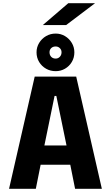

<svg xmlns="http://www.w3.org/2000/svg" viewBox="-20 -1178 690 1198"><path d="M615.5 0H448.5L418.5 -150H233.5L203.5 0H36.5L196.5 -700H455.5ZM320.5 -579.5 257 -270.5H395L331.5 -579.5ZM327.5 -734Q294.5 -734 267.5 -749.2Q240.5 -764.5 224.2 -791.2Q208 -818 208 -851.5Q208 -883.5 224.2 -910.2Q240.5 -937 267.5 -952.8Q294.5 -968.5 327.5 -968.5Q359 -968.5 385.5 -952.8Q412 -937 428 -910.2Q444 -883.5 444 -851.5Q444 -818 428 -791.2Q412 -764.5 385.5 -749.2Q359 -734 327.5 -734ZM327.5 -812.5Q342.5 -812.5 353.2 -823.5Q364 -834.5 364 -852Q364 -867.5 353.2 -877.8Q342.5 -888 327.5 -888Q310 -888 299.5 -877.8Q289 -867.5 289 -852Q289 -834.5 299.5 -823.5Q310 -812.5 327.5 -812.5ZM392.5 -1021.5H247L406 -1158H573Z"/></svg>

Font: Trispace Thin
Style: Bold
Weight: 700
Version: Version 1.210